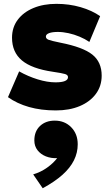

<svg xmlns="http://www.w3.org/2000/svg" viewBox="-20 -560 581 998"><path d="M270.5 14Q193 14 130.8 -3.8Q68.5 -21.5 21.5 -55L79.5 -189Q125.5 -163 175.8 -147.5Q226 -132 268.5 -132Q301 -132 317.2 -138.8Q333.5 -145.5 333.5 -159Q333.5 -170.5 318 -175.2Q302.5 -180 254.5 -187Q145 -203 93.8 -246Q42.5 -289 42.5 -364Q42.5 -417.5 72 -457Q101.5 -496.5 153.5 -518.2Q205.5 -540 273.5 -540Q339.5 -540 399 -522.8Q458.5 -505.5 500.5 -476L444.5 -342Q422 -357.5 394 -369.2Q366 -381 336.5 -387.5Q307 -394 280.5 -394Q252 -394 235.2 -387.8Q218.5 -381.5 218.5 -370Q218.5 -359 231.8 -353.5Q245 -348 294.5 -338Q411.5 -315 460 -276.2Q508.5 -237.5 508.5 -167Q508.5 -112.5 478.2 -71.8Q448 -31 394.5 -8.5Q341 14 270.5 14ZM202 418.5 152.5 346.5Q192.5 334.5 225 311.2Q257.5 288 277 262Q245.5 263.5 218.5 252.8Q191.5 242 175 220.8Q158.5 199.5 158.5 170Q158.5 122.5 188 94.8Q217.5 67 264.5 67Q316.5 67 350.2 101.5Q384 136 384 190Q384 233.5 364.5 273Q345 312.5 304.8 348.5Q264.5 384.5 202 418.5Z"/></svg>

Font: Geologica Cursive Black
Style: Regular
Weight: 900
Designer: Sindre Bremnes, Frode Helland
Foundry: Monokrom Skriftforlag AS
Version: Version 1.010;gftools[0.9.28]